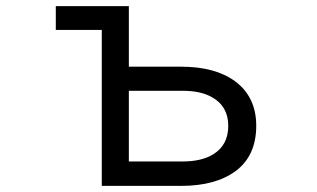

<svg xmlns="http://www.w3.org/2000/svg" viewBox="-20 -585 1040 630"><path d="M163.1 -564.9H402.8V-366.2H573.7Q685.1 -366.2 750 -319.3Q820.8 -267.6 820.8 -172.4Q820.8 -74.2 753.4 -23.9Q687.5 24.9 574.7 24.9H314V-486.8H163.1ZM402.8 -287.1V-55.2H579.6Q642.1 -55.2 680.2 -79.1Q729 -109.4 729 -171.9Q729 -235.8 676.3 -265.6Q639.2 -287.1 579.6 -287.1Z"/></svg>

Font: BIZ UDPGothic
Style: Regular
Weight: 400
Designer: TypeBank Co., Ltd.
Foundry: Morisawa Inc.
Version: Version 1.051